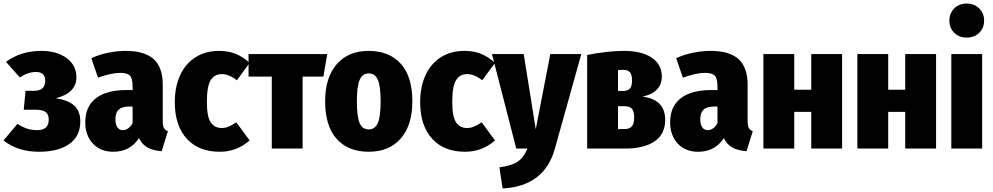

<svg xmlns="http://www.w3.org/2000/svg" viewBox="-23 -838 5603 1083"><path d="M408 -402Q408 -313 292 -284Q362 -273 396 -242Q430 -211 430 -153Q430 -69 367.5 -25.5Q305 18 198 18Q76 18 -3 -46L75 -139Q108 -119 132.5 -111.5Q157 -104 187 -104Q252 -104 252 -163Q252 -192 235 -205.5Q218 -219 182 -219H111L121 -326H170Q202 -326 217 -340.5Q232 -355 232 -383Q232 -408 218.5 -420Q205 -432 181 -432Q156 -432 134.5 -424.5Q113 -417 89 -401L11 -489Q94 -551 212 -551Q297 -551 352.5 -510.5Q408 -470 408 -402Z M924 -98 889 15Q840 11 809.5 -5.5Q779 -22 761 -59Q711 18 616 18Q544 18 501 -28Q458 -74 458 -149Q458 -237 517.5 -283.5Q577 -330 690 -330H725V-350Q725 -395 710 -411Q695 -427 654 -427Q606 -427 530 -400L492 -510Q536 -530 587.5 -540.5Q639 -551 685 -551Q793 -551 844 -504.5Q895 -458 895 -360V-156Q895 -129 901 -117Q907 -105 924 -98ZM725 -144V-237H705Q665 -237 646.5 -219.5Q628 -202 628 -165Q628 -136 639 -120Q650 -104 670 -104Q687 -104 701.5 -115Q716 -126 725 -144Z M1385 -483 1313 -385Q1269 -420 1228 -420Q1186 -420 1165 -385Q1144 -350 1144 -263Q1144 -180 1165.5 -148Q1187 -116 1227 -116Q1248 -116 1266 -123.5Q1284 -131 1310 -148L1385 -46Q1313 18 1216 18Q1097 18 1030 -56Q963 -130 963 -262Q963 -349 993.5 -414.5Q1024 -480 1080.5 -515.5Q1137 -551 1213 -551Q1265 -551 1307 -534Q1349 -517 1385 -483Z M1823 -533 1801 -406H1684V0H1510V-406H1379V-533Z M2303 -266Q2303 -132 2237.5 -57Q2172 18 2057 18Q1941 18 1876 -54.5Q1811 -127 1811 -267Q1811 -401 1876.5 -476Q1942 -551 2057 -551Q2172 -551 2237.5 -478.5Q2303 -406 2303 -266ZM1990 -267Q1990 -179 2005.5 -143.5Q2021 -108 2057 -108Q2092 -108 2108 -144Q2124 -180 2124 -266Q2124 -353 2108 -388.5Q2092 -424 2057 -424Q2022 -424 2006 -388Q1990 -352 1990 -267Z M2769 -483 2697 -385Q2653 -420 2612 -420Q2570 -420 2549 -385Q2528 -350 2528 -263Q2528 -180 2549.5 -148Q2571 -116 2611 -116Q2632 -116 2650 -123.5Q2668 -131 2694 -148L2769 -46Q2697 18 2600 18Q2481 18 2414 -56Q2347 -130 2347 -262Q2347 -349 2377.5 -414.5Q2408 -480 2464.5 -515.5Q2521 -551 2597 -551Q2649 -551 2691 -534Q2733 -517 2769 -483Z M3107 0Q3048 213 2812 225L2794 106Q2863 97 2897.5 73.5Q2932 50 2952 0H2889L2752 -533H2931L2999 -109L3081 -533H3256Z M3729 -162Q3729 -81 3669 -40.5Q3609 0 3503 0H3289V-528Q3407 -551 3496 -551Q3596 -551 3653 -513Q3710 -475 3710 -406Q3710 -362 3682.5 -333Q3655 -304 3601 -293Q3729 -277 3729 -162ZM3463 -442V-325H3493Q3517 -325 3529.5 -338Q3542 -351 3542 -384Q3542 -418 3530 -431Q3518 -444 3493 -444Q3475 -444 3463 -442ZM3554 -176Q3554 -211 3541 -225Q3528 -239 3499 -239H3463V-110H3500Q3527 -110 3540.5 -124.5Q3554 -139 3554 -176Z M4223 -98 4188 15Q4139 11 4108.5 -5.5Q4078 -22 4060 -59Q4010 18 3915 18Q3843 18 3800 -28Q3757 -74 3757 -149Q3757 -237 3816.5 -283.5Q3876 -330 3989 -330H4024V-350Q4024 -395 4009 -411Q3994 -427 3953 -427Q3905 -427 3829 -400L3791 -510Q3835 -530 3886.5 -540.5Q3938 -551 3984 -551Q4092 -551 4143 -504.5Q4194 -458 4194 -360V-156Q4194 -129 4200 -117Q4206 -105 4223 -98ZM4024 -144V-237H4004Q3964 -237 3945.5 -219.5Q3927 -202 3927 -165Q3927 -136 3938 -120Q3949 -104 3969 -104Q3986 -104 4000.5 -115Q4015 -126 4024 -144Z M4553 0V-207H4457V0H4283V-533H4457V-332H4553V-533H4727V0Z M5083 0V-207H4987V0H4813V-533H4987V-332H5083V-533H5257V0Z M5517 -533V0H5343V-533ZM5528 -722Q5528 -680 5500.5 -653Q5473 -626 5430 -626Q5387 -626 5359.5 -653Q5332 -680 5332 -722Q5332 -763 5359.5 -790.5Q5387 -818 5430 -818Q5473 -818 5500.5 -790.5Q5528 -763 5528 -722Z"/></svg>

Font: Fira Sans Condensed ExtraBold
Style: Regular
Weight: 800
Width: 3
Designer: Carrois Corporate & Edenspiekermann AG
Foundry: Carrois Corporate GbR & Edenspiekermann AG
Version: Version 4.203